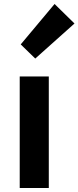

<svg xmlns="http://www.w3.org/2000/svg" viewBox="-20 -944 394 964"><path d="M79 0V-560H225V0ZM157 -650 84 -721 254 -924 354 -826Z"/></svg>

Font: Noto Sans Korean Bold
Style: Bold
Weight: 700
Designer: Ryoko NISHIZUKA  (kana & ideographs); Paul D. Hunt (Latin, Greek & Cyrillic); Wenlong ZHANG  (bopomofo); Sandoll Communi
Foundry: Adobe Systems Incorporated
Version: Version 1.000;PS 1;hotconv 1.0.78;makeotf.lib2.5.61930